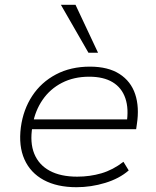

<svg xmlns="http://www.w3.org/2000/svg" viewBox="-20 -773 651 801"><path d="M299 8Q218 8 162.5 -22Q107 -52 82 -108Q57 -164 67 -242Q77 -316 114.5 -373Q152 -430 213.5 -462.5Q275 -495 355 -495Q431 -495 478.5 -464.5Q526 -434 544 -380Q562 -326 551 -255L548 -234H95L102 -275H532L508 -258Q518 -319 503 -363Q488 -407 450 -430Q412 -453 352 -453Q288 -453 238.5 -427.5Q189 -402 158 -357Q127 -312 117 -256L115 -244Q104 -178 123 -131.5Q142 -85 187.5 -60.5Q233 -36 302 -36Q355 -36 403 -50Q451 -64 495 -98L517 -62Q478 -28 419 -10Q360 8 299 8ZM349 -553 234 -753H295L389 -553Z"/></svg>

Font: Nunito Sans 10pt SemiExpanded ExtraLight
Style: Italic
Weight: 250
Width: 6
Italic angle: -9°
Designer: Vernon Adams
Foundry: Vernon Adams
Version: Version 3.101;gftools[0.9.27]